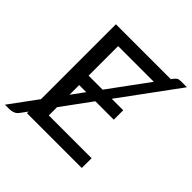

<svg xmlns="http://www.w3.org/2000/svg" viewBox="-241 -894 1094 1094"><g transform="rotate(45 305.5 -347.0)"><path d="M194 -245.5 251 -323.5H194ZM194 -399.5H307L481.5 -637.5H194ZM194 -79H539L538.5 0H97V-13L67.5 27Q57 42 42.2 48.2Q27.5 54.5 13 54.5H-26L97 -113V-716.5H538.5V-715L545 -724Q555 -737.5 563 -743.2Q571 -749 587 -749H637L380.5 -399.5H473V-323.5H324.5L194 -145.5Z"/></g></svg>

Font: Lato 2
Style: Regular
Weight: 400
Designer: Lukasz Dziedzic with Adam Twardoch and Botio Nikoltchev
Foundry: tyPoland Lukasz Dziedzic
Version: Version 2.015; 2015-08-06; http://www.latofonts.com/